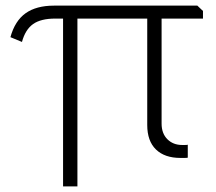

<svg xmlns="http://www.w3.org/2000/svg" viewBox="-20 -560 766 682"><path d="M204 -494H176Q125 -494 97.5 -474.5Q70 -455 58 -411L17 -428Q33 -486 71 -513Q109 -540 172 -540H681L701 -521V-494H554V-121Q554 -86 574.5 -65.5Q595 -45 627 -45Q629 -45 637 -45Q645 -45 647 -46V0Q645 1 634.5 1Q624 1 621 1Q565 1 534 -29Q503 -59 503 -116V-494H255V102H204Z"/></svg>

Font: Encode Sans Normal
Style: ExtraLight
Weight: 200
Designer: Pablo Impallari, Andres Torresi
Foundry: Pablo Impallari, Andres Torresi
Version: Version 1.000; ttfautohint (v1.00) -l 8 -r 50 -G 200 -x 14 -